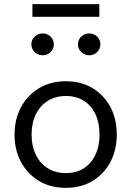

<svg xmlns="http://www.w3.org/2000/svg" viewBox="-20 -897 632 924"><path d="M296 7Q222 7 167 -26.5Q112 -60 81 -117.5Q50 -175 50 -249Q50 -324 81.5 -382Q113 -440 168.5 -473Q224 -506 297 -506Q371 -506 426 -472.5Q481 -439 511.5 -381.5Q542 -324 542 -249Q542 -175 511 -117Q480 -59 425 -26Q370 7 296 7ZM297 -64Q347 -64 383 -87Q419 -110 439 -152Q459 -194 459 -249Q459 -305 439.5 -347Q420 -389 383.5 -412Q347 -435 297 -435Q248 -435 210.5 -412Q173 -389 152.5 -347Q132 -305 132 -249Q132 -194 152.5 -152Q173 -110 210.5 -87Q248 -64 297 -64ZM186 -631Q171 -631 158.5 -638Q146 -645 138.5 -657Q131 -669 131 -684Q131 -698 138.5 -710Q146 -722 158.5 -729Q171 -736 186 -736Q200 -736 212.5 -729Q225 -722 232 -710Q239 -698 239 -684Q239 -670 232 -657.5Q225 -645 212.5 -638Q200 -631 186 -631ZM410 -631Q395 -631 382.5 -638Q370 -645 362.5 -657Q355 -669 355 -684Q355 -698 362.5 -710Q370 -722 382.5 -729Q395 -736 409 -736Q424 -736 436.5 -729Q449 -722 456 -710Q463 -698 463 -684Q463 -670 456 -657.5Q449 -645 436.5 -638Q424 -631 410 -631ZM136 -816V-877H458V-816Z"/></svg>

Font: REM Light
Style: Regular
Weight: 300
Designer: Octavio Pardo
Foundry: Ashler Design
Version: Version 1.005;gftools[0.9.28]